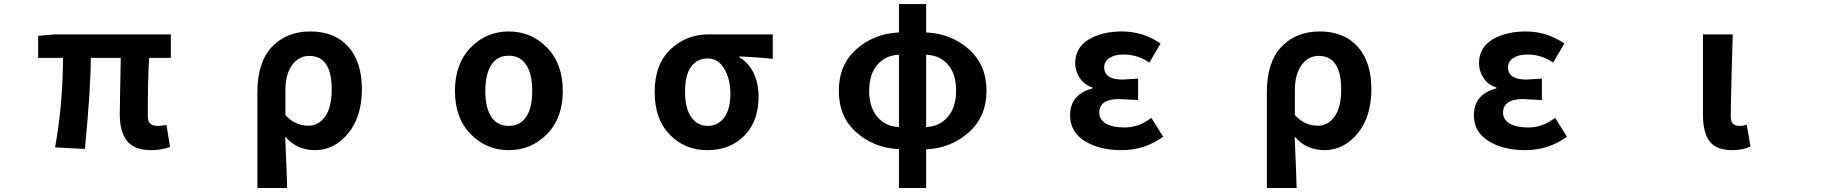

<svg xmlns="http://www.w3.org/2000/svg" viewBox="-20 -730 9040 951"><path d="M727.5 13.7Q645.5 13.7 609.4 -31.7Q573.2 -77.1 573.2 -164.1Q573.2 -182.6 575.2 -286.1Q577.1 -389.6 578.1 -443.4H429.7Q429.7 -291 400.4 7.8L252.9 0Q292 -218.8 292 -443.4H168.9V-552.7L251 -559.6H826.2V-443.4H718.8Q711.9 -336.9 711.9 -157.2Q711.9 -128.9 724.1 -117.7Q736.3 -106.4 762.7 -106.4Q771.5 -106.4 804.7 -110.4L822.3 -2Q779.3 13.7 727.5 13.7Z M1254.9 201.2V-273.4Q1254.9 -421.9 1327.1 -498Q1399.4 -574.2 1516.6 -574.2Q1637.7 -574.2 1705.1 -498.5Q1772.5 -422.9 1772.5 -289.1Q1772.5 -151.4 1704.1 -68.8Q1635.7 13.7 1541 13.7Q1449.2 13.7 1392.6 -53.7Q1401.4 142.6 1402.3 201.2ZM1507.8 -107.4Q1558.6 -107.4 1590.8 -153.3Q1623 -199.2 1623 -287.1Q1623 -453.1 1511.7 -453.1Q1460 -453.1 1426.8 -407.7Q1393.6 -362.3 1393.6 -283.2V-160.2Q1440.4 -107.4 1507.8 -107.4Z M2233.4 -279.3Q2233.4 -414.1 2311 -494.1Q2388.7 -574.2 2500 -574.2Q2611.3 -574.2 2689.5 -494.1Q2767.6 -414.1 2767.6 -279.3Q2767.6 -145.5 2689.5 -65.9Q2611.3 13.7 2500 13.7Q2388.7 13.7 2311 -65.9Q2233.4 -145.5 2233.4 -279.3ZM2413.1 -151.9Q2442.4 -106.4 2500 -106.4Q2557.6 -106.4 2586.9 -151.9Q2616.2 -197.3 2616.2 -279.3Q2616.2 -361.3 2586.9 -407.7Q2557.6 -454.1 2500 -454.1Q2442.4 -454.1 2413.1 -407.7Q2383.8 -361.3 2383.8 -279.3Q2383.8 -197.3 2413.1 -151.9Z M3483.4 13.7Q3372.1 13.7 3297.4 -63Q3222.7 -139.6 3222.7 -274.4Q3222.7 -411.1 3300.8 -485.4Q3378.9 -559.6 3490.2 -559.6H3807.6V-438.5Q3727.5 -447.3 3642.6 -450.2V-445.3Q3687.5 -419.9 3712.4 -369.1Q3737.3 -318.4 3737.3 -251Q3737.3 -128.9 3666.5 -57.6Q3595.7 13.7 3483.4 13.7ZM3485.4 -440.4Q3432.6 -440.4 3402.8 -399.4Q3373 -358.4 3373 -274.4Q3373 -195.3 3403.3 -150.9Q3433.6 -106.4 3485.4 -106.4Q3537.1 -106.4 3567.4 -148.4Q3597.7 -190.4 3597.7 -264.6Q3597.7 -338.9 3567.4 -389.6Q3537.1 -440.4 3485.4 -440.4Z M4567.4 -459V-100.6Q4633.8 -103.5 4674.8 -151.4Q4715.8 -199.2 4715.8 -280.3Q4715.8 -363.3 4675.8 -409.7Q4635.7 -456.1 4567.4 -459ZM4432.6 -100.6V-459Q4366.2 -456.1 4325.7 -409.2Q4285.2 -362.3 4285.2 -280.3Q4285.2 -198.2 4325.7 -150.9Q4366.2 -103.5 4432.6 -100.6ZM4567.4 -710V-569.3Q4691.4 -563.5 4778.8 -486.3Q4866.2 -409.2 4866.2 -280.3Q4866.2 -152.3 4778.3 -74.2Q4690.4 3.9 4567.4 9.8V201.2H4432.6V8.8Q4308.6 2.9 4221.7 -74.2Q4134.8 -151.4 4134.8 -280.3Q4134.8 -409.2 4221.7 -486.3Q4308.6 -563.5 4432.6 -569.3V-710Z M5535.2 13.7Q5424.8 13.7 5352.5 -31.7Q5280.3 -77.1 5280.3 -158.2Q5280.3 -263.7 5391.6 -292V-296.9Q5350.6 -309.6 5328.1 -343.8Q5305.7 -377.9 5305.7 -416Q5305.7 -494.1 5372.1 -534.2Q5438.5 -574.2 5538.1 -574.2Q5640.6 -574.2 5728.5 -514.6L5672.9 -419.9Q5615.2 -460 5544.9 -460Q5502 -460 5475.6 -442.9Q5449.2 -425.8 5449.2 -396.5Q5449.2 -335.9 5541 -335.9Q5550.8 -335.9 5617.2 -340.8V-234.4Q5537.1 -239.3 5523.4 -239.3Q5424.8 -239.3 5424.8 -171.9Q5424.8 -137.7 5457.5 -118.2Q5490.2 -98.6 5550.8 -98.6Q5621.1 -98.6 5682.6 -146.5L5741.2 -52.7Q5649.4 13.7 5535.2 13.7Z M6254.9 201.2V-273.4Q6254.9 -421.9 6327.1 -498Q6399.4 -574.2 6516.6 -574.2Q6637.7 -574.2 6705.1 -498.5Q6772.5 -422.9 6772.5 -289.1Q6772.5 -151.4 6704.1 -68.8Q6635.7 13.7 6541 13.7Q6449.2 13.7 6392.6 -53.7Q6401.4 142.6 6402.3 201.2ZM6507.8 -107.4Q6558.6 -107.4 6590.8 -153.3Q6623 -199.2 6623 -287.1Q6623 -453.1 6511.7 -453.1Q6460 -453.1 6426.8 -407.7Q6393.6 -362.3 6393.6 -283.2V-160.2Q6440.4 -107.4 6507.8 -107.4Z M7535.2 13.7Q7424.8 13.7 7352.5 -31.7Q7280.3 -77.1 7280.3 -158.2Q7280.3 -263.7 7391.6 -292V-296.9Q7350.6 -309.6 7328.1 -343.8Q7305.7 -377.9 7305.7 -416Q7305.7 -494.1 7372.1 -534.2Q7438.5 -574.2 7538.1 -574.2Q7640.6 -574.2 7728.5 -514.6L7672.9 -419.9Q7615.2 -460 7544.9 -460Q7502 -460 7475.6 -442.9Q7449.2 -425.8 7449.2 -396.5Q7449.2 -335.9 7541 -335.9Q7550.8 -335.9 7617.2 -340.8V-234.4Q7537.1 -239.3 7523.4 -239.3Q7424.8 -239.3 7424.8 -171.9Q7424.8 -137.7 7457.5 -118.2Q7490.2 -98.6 7550.8 -98.6Q7621.1 -98.6 7682.6 -146.5L7741.2 -52.7Q7649.4 13.7 7535.2 13.7Z M8559.6 13.7Q8480.5 13.7 8447.8 -30.3Q8415 -74.2 8415 -159.2V-559.6H8562.5Q8561.5 -524.4 8557.1 -369.1Q8552.7 -213.9 8552.7 -152.3Q8552.7 -127 8563.5 -116.7Q8574.2 -106.4 8597.7 -106.4Q8614.3 -106.4 8631.8 -112.3L8650.4 -3.9Q8610.4 13.7 8559.6 13.7Z"/></svg>

Font: GenEi Gothic M Regular
Style: Bold
Weight: 700
Designer: o_tamon (Modified); [Source Han Sans]
Ryoko NISHIZUKA  (kana & ideographs); Paul D. Hunt (Latin, Greek & Cyrillic); Wenl
Version: Version 1.1a;Original Version 1.004